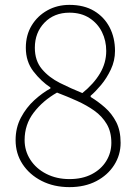

<svg xmlns="http://www.w3.org/2000/svg" viewBox="-20 -755 561 788"><path d="M265 13Q201 13 151 -12.5Q101 -38 72.5 -81.5Q44 -125 44 -180Q44 -231 66 -272.5Q88 -314 121 -344Q154 -374 187 -392V-396Q149 -421 117.5 -461.5Q86 -502 86 -559Q86 -611 110 -650.5Q134 -690 174.5 -712.5Q215 -735 265 -735Q325 -735 366.5 -710Q408 -685 430 -642.5Q452 -600 452 -546Q452 -506 435 -470Q418 -434 395 -406.5Q372 -379 352 -362V-357Q382 -339 410.5 -314Q439 -289 457 -254Q475 -219 475 -169Q475 -119 448.5 -77.5Q422 -36 375 -11.5Q328 13 265 13ZM318 -373Q365 -411 390.5 -454Q416 -497 416 -546Q416 -588 398.5 -623.5Q381 -659 347 -681Q313 -703 265 -703Q202 -703 162.5 -662Q123 -621 123 -559Q123 -506 152 -471.5Q181 -437 226 -414.5Q271 -392 318 -373ZM265 -20Q318 -20 356.5 -40Q395 -60 416 -94Q437 -128 437 -169Q437 -214 418 -246Q399 -278 367.5 -300.5Q336 -323 296 -341Q256 -359 214 -375Q156 -342 118.5 -293Q81 -244 81 -180Q81 -136 104.5 -99.5Q128 -63 170 -41.5Q212 -20 265 -20Z"/></svg>

Font: Source Han Sans SC ExtraLight
Style: Regular
Weight: 250
Designer: Ryoko NISHIZUKA 西塚涼子 (kana, bopomofo & ideographs); Paul D. Hunt (Latin, Greek & Cyrillic); Sandoll Communications 산돌커뮤니
Foundry: Adobe
Version: Version 2.004;hotconv 1.0.118;makeotfexe 2.5.65603